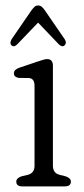

<svg xmlns="http://www.w3.org/2000/svg" viewBox="-20 -664 298 684"><path d="M168.5 -429.5V-73.5Q168.5 -47 193 -41L213.5 -36Q232.5 -29.5 232.5 -17Q232.5 0 210.5 0H59.5Q38 0 38 -17Q38 -29.5 57 -36L78.5 -41Q103 -47 103 -73.5V-359Q103 -384 83.5 -386L46.5 -386.5Q29.5 -389.5 29.5 -403Q29.5 -416 49.5 -423L113.5 -444.5Q123.5 -447.5 132.2 -450.5Q141 -453.5 148 -453.5Q168.5 -453.5 168.5 -429.5ZM41.4 -506Q29.5 -494.5 21 -502.5Q12.8 -511 22.2 -525.5L91.6 -626.5Q97.8 -635 103.1 -639.8Q108.4 -644.5 115.7 -644.5Q123.1 -644.5 128.6 -640Q134.1 -635.5 140.2 -626.5L209.7 -525.5Q219.1 -511.5 210.1 -502.5Q201.9 -494.5 189.7 -506L115.7 -583.5Z"/></svg>

Font: Fraunces 72pt SuperSoft Light
Style: Regular
Weight: 300
Version: Version 1.000;[0bf87f6ff]